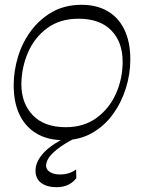

<svg xmlns="http://www.w3.org/2000/svg" viewBox="-20 -576 600 800"><path d="M244 8Q180 8 133.5 -19Q87 -46 62 -97Q37 -148 37 -221Q37 -280 55 -339.5Q73 -399 109.5 -448Q146 -497 198.5 -526.5Q251 -556 320 -556Q383 -556 428.5 -529.5Q474 -503 498.5 -452Q523 -401 523 -328Q523 -268 504.5 -208.5Q486 -149 450.5 -100Q415 -51 363 -21.5Q311 8 244 8ZM254 -46Q329 -46 382 -84.5Q435 -123 463 -185.5Q491 -248 491 -319Q491 -401 443.5 -449.5Q396 -498 307 -498Q230 -498 177 -459Q124 -420 97 -358Q70 -296 69 -226Q69 -145 117 -95.5Q165 -46 254 -46ZM215 204Q176 204 152 186.5Q128 169 128 135Q128 97 162.5 60Q197 23 271 -11L292 0Q244 25 218 46Q192 67 182 83.5Q172 100 172 114Q172 131 188.5 141Q205 151 230 151Q250 151 267 145.5Q284 140 297 130L298 166Q286 183 265 193.5Q244 204 215 204Z"/></svg>

Font: Savate ExtraLight
Style: Italic
Weight: 200
Italic angle: -11°
Designer: Max Esnée
Foundry: Plomb Type
Version: Version 2.000